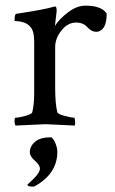

<svg xmlns="http://www.w3.org/2000/svg" viewBox="-20 -447 411 688"><path d="M86.9 98.6Q86.9 77.1 105.5 61Q124 44.9 164.1 44.9Q172.9 51.8 179.2 67.9Q185.5 84 185.5 96.7Q185.5 174.8 105.5 219.7Q103.5 221.7 97.7 221.7Q78.1 221.7 78.1 214.8L100.6 193.4Q123 170.9 123 157.2Q123 144.5 105 128.9Q86.9 113.3 86.9 98.6ZM286.1 -426.8Q343.8 -426.8 362.3 -398.4Q362.3 -364.3 351.6 -348.6Q340.8 -333 325.2 -333Q307.6 -333 293 -349.6Q278.3 -366.2 252.9 -366.2Q222.7 -366.2 200.2 -337.9Q177.7 -309.6 177.7 -278.3V-131.8Q177.7 -75.2 185.5 -44.9Q187.5 -38.1 211.4 -31.7Q235.4 -25.4 245.1 -25.4Q248 -25.4 249 -13.7Q250 -2 248 2.9Q150.4 -2 142.6 -2Q136.7 -2 36.1 2.9Q32.2 -1 32.2 -13.2Q32.2 -25.4 36.1 -25.4Q47.9 -25.4 70.8 -31.7Q93.8 -38.1 95.7 -44.9Q102.5 -73.2 102.5 -113.3V-297.9Q102.5 -335.9 88.9 -350.6Q79.1 -362.3 64.9 -366.7Q50.8 -371.1 41.5 -371.1Q32.2 -371.1 32.2 -373Q32.2 -396.5 38.1 -397.5Q141.6 -413.1 172.9 -422.9Q173.8 -422.9 175.8 -423.3Q177.7 -423.8 177.7 -423.8Q181.6 -423.8 182.6 -415.5Q183.6 -407.2 182.6 -403.3L176.8 -354.5Q194.3 -380.9 225.1 -403.8Q255.9 -426.8 286.1 -426.8Z"/></svg>

Font: Crimson Text
Style: Roman
Weight: 400
Version: Version 0.13